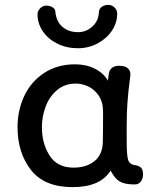

<svg xmlns="http://www.w3.org/2000/svg" viewBox="-20 -758 660 788"><path d="M567 -43Q567 -25 558 -13Q549 -1 533 -1Q492 -1 471.5 -13Q451 -25 434 -58Q392 10 278 10Q162 10 107 -60.5Q52 -131 52 -236Q52 -306 80 -365Q108 -424 162 -459Q216 -494 288 -494Q334 -494 369.5 -476Q405 -458 423 -427L426 -452Q430 -488 469 -488Q495 -488 506 -476.5Q517 -465 515 -448Q505 -373 503 -335Q500 -299 500 -241V-175Q500 -123 505.5 -103Q511 -83 535 -80Q550 -78 558.5 -70Q567 -62 567 -43ZM403 -298Q403 -339 385.5 -365Q368 -391 342.5 -403Q317 -415 291 -415Q246 -415 214.5 -388.5Q183 -362 167.5 -321Q152 -280 152 -236Q152 -169 183.5 -119.5Q215 -70 282 -70Q335 -70 368 -97Q401 -124 402 -175Q403 -220 403 -298ZM134 -699Q134 -713 145 -724Q156 -735 170 -735Q183 -735 194 -729Q205 -723 207 -712Q210 -671 235.5 -648.5Q261 -626 300 -626Q334 -626 359.5 -649.5Q385 -673 386 -709Q387 -723 398.5 -730.5Q410 -738 424 -738Q439 -738 450 -727.5Q461 -717 461 -702Q461 -664 439 -631.5Q417 -599 380 -579.5Q343 -560 300 -560Q253 -560 215 -579Q177 -598 155.5 -630Q134 -662 134 -699Z"/></svg>

Font: Mali Medium
Style: Regular
Weight: 500
Version: Version 1.000; ttfautohint (v1.6)